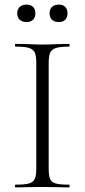

<svg xmlns="http://www.w3.org/2000/svg" viewBox="-20 -816 370 836"><path d="M281 -12Q283 -12 283 -6Q283 0 281 0Q251 0 234 -1L164 -2L97 -1Q79 0 48 0Q45 0 45 -6Q45 -12 48 -12Q87 -12 105.5 -17Q124 -22 131 -36.5Q138 -51 138 -81V-544Q138 -574 131 -588Q124 -602 105.5 -607.5Q87 -613 48 -613Q45 -613 45 -619Q45 -625 48 -625L97 -624Q139 -622 164 -622Q192 -622 234 -624L281 -625Q283 -625 283 -619Q283 -613 281 -613Q242 -613 223.5 -607Q205 -601 198.5 -586.5Q192 -572 192 -542V-81Q192 -50 198.5 -36Q205 -22 223 -17Q241 -12 281 -12ZM55 -758Q55 -776 66 -786Q77 -796 95 -796Q114 -796 124 -786Q134 -776 134 -758Q134 -740 124 -730Q114 -720 95 -720Q77 -720 66 -730Q55 -740 55 -758ZM196 -758Q196 -776 206.5 -786Q217 -796 236 -796Q254 -796 264 -786Q274 -776 274 -758Q274 -740 264 -730Q254 -720 236 -720Q217 -720 206.5 -730Q196 -740 196 -758Z"/></svg>

Font: Cormorant Garamond Light
Style: Regular
Weight: 300
Designer: Christian Thalmann (Catharsis Fonts)
Version: Version 3.000